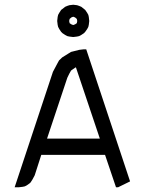

<svg xmlns="http://www.w3.org/2000/svg" viewBox="-20 -793 622 813"><path d="M42 0 204.1 -488.8 222.2 -522.9 230 -537.1 243.2 -549.8 269 -565.9 280.8 -573.2 315.9 -582 333 -584H345.2L530.8 -24.9L480 0H471.2L424.8 -137.2H154.8L127 -50.8L118.2 -34.2L109.9 -21L106 -17.1L92.8 -7.8L85 -3.9L76.2 -2L59.1 0ZM179.2 -206.1H402.8L301.8 -506.8L300.8 -507.8L298.8 -506.8L286.1 -498L280.8 -494.1L272.9 -480L265.1 -463.9ZM222.2 -704.1 224.1 -721.2 226.1 -730 231 -738.8 238.8 -751 244.1 -754.9 255.9 -764.2 265.1 -768.1 273.9 -771 290 -772.9 306.2 -771 314.9 -768.1 324.2 -764.2 335.9 -754.9 340.8 -751 349.1 -738.8 354 -730 356 -721.2 357.9 -704.1 356 -688 354 -679.2 349.1 -669.9 340.8 -658.2 335.9 -652.8 324.2 -645 314.9 -640.1 306.2 -638.2 290 -636.2 273.9 -638.2 265.1 -640.1 255.9 -645 244.1 -652.8 238.8 -658.2 231 -669.9 226.1 -679.2 224.1 -688ZM272.9 -704.1 274.9 -694.8 282.2 -689.9 290 -687 297.9 -689.9 305.2 -694.8 307.1 -704.1 305.2 -712.9 297.9 -719.2 290 -722.2 282.2 -719.2 274.9 -712.9Z"/></svg>

Font: Petahja
Style: Regular
Weight: 400
Designer: T. Christopher White
Version: Version 1.1